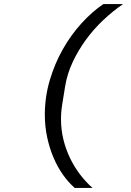

<svg xmlns="http://www.w3.org/2000/svg" viewBox="-20 -780 640 938"><path d="M199 -220Q199 -306 223 -387.5Q247 -469 287 -539.5Q327 -610 378.5 -666.5Q430 -723 485 -760H581Q530 -725 483.5 -681Q437 -637 399.5 -585.5Q362 -534 335 -476.5Q308 -419 298 -357L284 -270Q278 -234 278 -198Q278 -146 290 -97.5Q302 -49 323 -6Q344 37 372 73.5Q400 110 432 138H345Q314 111 287.5 73.5Q261 36 241.5 -10Q222 -56 210.5 -109Q199 -162 199 -220Z"/></svg>

Font: IBM Plex Mono Text
Style: Italic
Weight: 450
Italic angle: -9°
Monospace: yes
Designer: Mike Abbink, Paul van der Laan, Pieter van Rosmalen
Foundry: Bold Monday
Version: Version 2.1